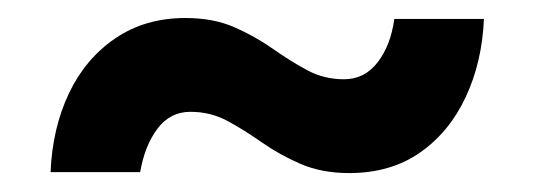

<svg xmlns="http://www.w3.org/2000/svg" viewBox="-20 -454 585 210"><path d="M362 -264.7Q332 -264.7 308.8 -274.7Q285.7 -284.7 266.5 -298.2Q247.3 -311.7 228.8 -321.7Q210.3 -331.7 188.3 -331.7Q166 -331.7 152.2 -313.2Q138.3 -294.7 133.3 -265.7H35.3Q37.3 -313.7 55.3 -351.7Q73.3 -389.7 106 -412Q138.7 -434.3 182.7 -434.3Q213.3 -434.3 236.2 -424.3Q259 -414.3 278.2 -400.8Q297.3 -387.3 315.8 -377.3Q334.3 -367.3 356.3 -367.3Q378.7 -367.3 393 -385.8Q407.3 -404.3 411.3 -433.3H509.3Q507.3 -386 489.3 -347.7Q471.3 -309.3 439.2 -287Q407 -264.7 362 -264.7Z"/></svg>

Font: Fustat
Style: Regular
Weight: 400
Designer: Mohamed Gaber, Khaled Hosny, Laura Garcia Mut
Foundry: Kief Type Foundry, Alif Type Foundry, Hard Type Foundry
Version: Version 1.007